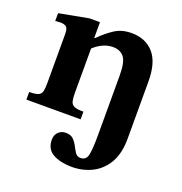

<svg xmlns="http://www.w3.org/2000/svg" viewBox="-130 -598 895 945"><g transform="rotate(20 318.0 -125.0)"><path d="M347 235Q290 235 250 214Q210 193 210 142Q210 117 225.5 102Q241 87 264 87Q290 87 304 101Q318 115 327 133Q336 151 345.5 165Q355 179 373 179Q403 179 409.5 146.5Q416 114 416 41V-268Q416 -339 396 -364Q376 -389 338 -389Q310 -389 284.5 -377Q259 -365 238 -345V-112Q238 -85 242 -69Q246 -53 261 -46.5Q276 -40 309 -40V0H25V-40Q58 -40 72.5 -46.5Q87 -53 90.5 -69Q94 -85 94 -112V-369Q94 -397 84 -405.5Q74 -414 53 -414Q40 -414 33 -413Q26 -412 26 -412V-453L180 -482H235V-400H239Q277 -438 313.5 -461.5Q350 -485 401 -485Q474 -485 516.5 -437Q559 -389 559 -290V10Q559 88 530 137.5Q501 187 453 211Q405 235 347 235Z"/></g></svg>

Font: STIX Two Text
Style: Bold
Weight: 700
Designer: Ross Mills, John Hudson & Paul Hanslow, Tiro Typeworks Ltd; with prior portions MicroPress Inc., and Coen Hoffman.
Foundry: Tiro Typeworks Ltd
Version: Version 2.13 b171